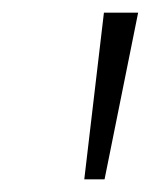

<svg xmlns="http://www.w3.org/2000/svg" viewBox="-20 -725 238 303"><path d="M113 -442 144 -705H198L145 -442Z"/></svg>

Font: Nunito Sans 7pt Condensed ExtraLight
Style: Italic
Weight: 250
Width: 3
Italic angle: -9°
Designer: Vernon Adams
Foundry: Vernon Adams
Version: Version 3.101;gftools[0.9.27]